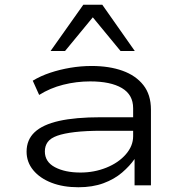

<svg xmlns="http://www.w3.org/2000/svg" viewBox="-20 -781 773 809"><path d="M310 8Q246 8 197 -11Q148 -30 120 -64Q92 -98 92 -142Q92 -192 126 -224Q160 -256 229 -271.5Q298 -287 405 -287H557V-230H410Q342 -230 295.5 -224.5Q249 -219 221 -209Q193 -199 181 -182.5Q169 -166 169 -143Q169 -99 211.5 -76.5Q254 -54 319 -54Q377 -54 428 -74.5Q479 -95 510 -130.5Q541 -166 541 -207V-325Q541 -382 493.5 -410Q446 -438 360 -438Q302 -438 246.5 -424Q191 -410 145 -381L118 -441Q151 -461 191.5 -474.5Q232 -488 276.5 -495.5Q321 -503 366 -503Q440 -503 496 -483Q552 -463 584 -422.5Q616 -382 616 -319V0H547V-110V-111Q527 -82 494.5 -54Q462 -26 416 -9Q370 8 310 8ZM193 -566 331 -761H411L548 -566H488L371 -708L254 -566Z"/></svg>

Font: Nunito Sans 7pt Expanded Light
Style: Regular
Weight: 300
Width: 7
Designer: Vernon Adams
Foundry: Vernon Adams
Version: Version 3.101;gftools[0.9.27]